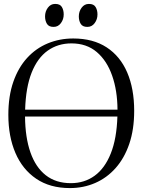

<svg xmlns="http://www.w3.org/2000/svg" viewBox="-20 -947 726 978"><path d="M336 11Q234.5 11 164.5 -36.5Q94.5 -84 58.5 -168Q22.5 -252 22.5 -362Q22.5 -457.5 47.8 -530Q73 -602.5 118 -651.8Q163 -701 223.2 -726Q283.5 -751 353 -751Q454 -751 523.2 -705.8Q592.5 -660.5 628 -577.8Q663.5 -495 663.5 -382.5Q663.5 -287.5 638.5 -214.2Q613.5 -141 568.8 -90.8Q524 -40.5 464.5 -14.8Q405 11 336 11ZM341 -14Q410 -14 462 -51.8Q514 -89.5 544.2 -165Q574.5 -240.5 578 -353.5H107.5Q108.5 -246.5 135 -170.8Q161.5 -95 213 -54.5Q264.5 -14 341 -14ZM108 -388.5H578.5Q578 -485.5 551.2 -561.8Q524.5 -638 472.8 -682Q421 -726 344 -726Q275 -726 223 -689Q171 -652 141.2 -577.2Q111.5 -502.5 108 -388.5ZM252.5 -810Q228.5 -810 219 -825.8Q209.5 -841.5 209.5 -863.5Q209.5 -888.5 223.8 -907.8Q238 -927 260.5 -927H261.5Q286 -927 295.2 -911.2Q304.5 -895.5 304.5 -873.5Q304.5 -848.5 290.2 -829.2Q276 -810 253.5 -810ZM424.5 -810Q400.5 -810 391 -825.8Q381.5 -841.5 381.5 -863.5Q381.5 -888.5 395.8 -907.8Q410 -927 432.5 -927H433.5Q457.5 -927 467 -911.2Q476.5 -895.5 476.5 -873.5Q476.5 -848.5 462.2 -829.2Q448 -810 425.5 -810Z"/></svg>

Font: Merriweather 144pt Light
Style: Regular
Weight: 300
Version: Version 2.100